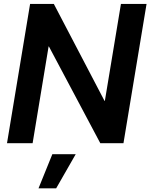

<svg xmlns="http://www.w3.org/2000/svg" viewBox="-20 -748 786 1003"><path d="M745.6 -727.5 625 0H503.9L235.4 -505.4H233.9L150.4 0H16.6L137.2 -727.5H261.2L525.9 -221.2H527.8L611.8 -727.5ZM181.2 235.8 253.4 57.6H375.5L273.4 235.8Z"/></svg>

Font: Inter Display Semi Bold
Style: Italic
Weight: 600
Italic angle: -9.39999°
Designer: Rasmus Andersson
Foundry: rsms
Version: Version 4.000;git-4fc901f